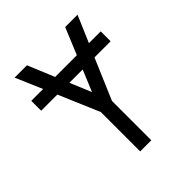

<svg xmlns="http://www.w3.org/2000/svg" viewBox="-200 -868 1001 1001"><g transform="rotate(-45 300.0 -367.5)"><path d="M259 0V-290L163 -515H44V-588H131L68 -735H159L220 -588H380L441 -735H532L469 -588H556V-515H437L341 -290V0ZM300 -396 349 -514H251Z"/></g></svg>

Font: Iosevka Fixed Extended
Style: Regular
Weight: 400
Width: 7
Monospace: yes
Designer: Belleve Invis
Foundry: Belleve Invis
Version: Version 24.1.1; ttfautohint (v1.8.4)